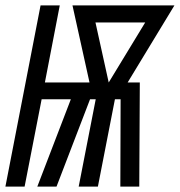

<svg xmlns="http://www.w3.org/2000/svg" viewBox="-46 -690 665 710"><path d="M-26 0 104 -670H175L120 -385H285L222 -670H599L426 -385H471L469 0H399L400 -323H379L316 0H245L308 -323H287L163 0H92L216 -323H108L45 0ZM356 -385 491 -607H307Z"/></svg>

Font: Lode Term
Style: Italic
Weight: 400
Italic angle: -11°
Monospace: yes
Designer: Belleve Invis
Foundry: Belleve Invis
Version: Version 29.2.0